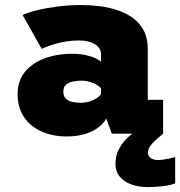

<svg xmlns="http://www.w3.org/2000/svg" viewBox="-20 -532 717 764"><path d="M245 11Q204.5 11 169.2 0.2Q134 -10.5 107 -31.8Q80 -53 65 -84.5Q50 -116 50 -157.5Q50 -193 62.8 -219.8Q75.5 -246.5 97.8 -265.2Q120 -284 147.8 -295.8Q175.5 -307.5 206 -312.8Q236.5 -318 266 -318Q296 -318 319.8 -313Q343.5 -308 359.5 -300.5Q375.5 -293 382 -286V-316Q382 -328.5 375.8 -338.5Q369.5 -348.5 358 -355.8Q346.5 -363 330.5 -367Q314.5 -371 295 -371Q270.5 -371 248.5 -367.8Q226.5 -364.5 207.8 -359.5Q189 -354.5 173.2 -348.8Q157.5 -343 146 -337.5L70 -472Q89.5 -482 126.2 -491Q163 -500 209.2 -506Q255.5 -512 304 -512Q340.5 -512 377.8 -507.2Q415 -502.5 449 -491Q483 -479.5 510 -459.5Q537 -439.5 552.5 -409.5Q568 -379.5 568 -337V-135H629V0H425L402.5 -60.5Q395.5 -44.5 375.5 -28Q355.5 -11.5 322.8 -0.2Q290 11 245 11ZM301.5 -123Q320 -123 337 -128.5Q354 -134 366 -142.2Q378 -150.5 382 -158V-179Q378 -186.5 366.2 -193.8Q354.5 -201 338 -206Q321.5 -211 303.5 -211Q286 -211 269.5 -207.5Q253 -204 242.5 -194.8Q232 -185.5 232 -167.5Q232 -149.5 241.5 -140Q251 -130.5 267 -126.8Q283 -123 301.5 -123ZM677 92V197.5Q660.5 205 627.8 208.8Q595 212.5 566.5 212.5Q534.5 212.5 505.2 202.8Q476 193 457.8 172.5Q439.5 152 439.5 119Q439.5 88.5 451.5 64.8Q463.5 41 479.2 24.5Q495 8 506.5 0H629Q610 15 589.5 35Q569 55 569 75.5Q569 86.5 575.2 93Q581.5 99.5 590.5 102.2Q599.5 105 608 105Q616 105 630.2 103Q644.5 101 658 98Q671.5 95 677 92Z"/></svg>

Font: Trispace Thin ExtraBold
Style: Regular
Weight: 800
Version: Version 1.210